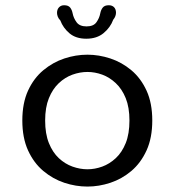

<svg xmlns="http://www.w3.org/2000/svg" viewBox="-20 -694 659 725"><path d="M310.2 10.5Q266.3 10.5 223 -3.8Q179.7 -18.2 143.6 -48.4Q107.5 -78.7 85.9 -126Q64.3 -173.3 64.3 -239Q64.3 -304.7 85.9 -351.8Q107.5 -398.8 143.6 -428.8Q179.7 -458.8 223 -473.2Q266.3 -487.5 310.2 -487.5Q353.5 -487.5 396.8 -473.2Q440.2 -458.8 476 -428.8Q511.8 -398.8 533.4 -351.8Q555 -304.7 555 -239Q555 -173.3 533.4 -126Q511.8 -78.7 476 -48.4Q440.2 -18.2 396.8 -3.8Q353.5 10.5 310.2 10.5ZM310.2 -54.8Q338.2 -54.8 366 -64.9Q393.8 -75 417.2 -96.8Q440.7 -118.7 454.8 -153.8Q468.8 -188.8 468.8 -239Q468.8 -288.5 454.8 -323.2Q440.7 -358 417.2 -380Q393.8 -402 366 -412.2Q338.2 -422.3 310.2 -422.3Q282.2 -422.3 253.8 -412.2Q225.5 -402 202.1 -380Q178.7 -358 164.6 -323.2Q150.5 -288.5 150.5 -239Q150.5 -188.8 164.6 -153.8Q178.7 -118.7 202.1 -96.8Q225.5 -75 253.8 -64.9Q282.2 -54.8 310.2 -54.8ZM390.7 -674.2Q403.5 -674.2 410.8 -666.6Q418 -659 418 -645.8Q418 -640.2 415.6 -633.2Q413.2 -626.3 407.5 -619.5Q396.8 -590.3 371.3 -569.1Q345.8 -547.8 305.7 -547.8Q266.7 -547.8 242.4 -568.2Q218.2 -588.7 207.8 -616.8Q200.8 -623.8 198.1 -631.4Q195.3 -639 195.3 -645.3Q195.3 -658.5 202.8 -666.3Q210.2 -674.2 222.2 -674.2Q237.8 -674.2 244.8 -665.6Q251.7 -657 254.3 -643.5Q257.7 -625.8 269.1 -610.1Q280.5 -594.3 306.7 -594.3Q333.2 -594.3 344.2 -610.1Q355.3 -625.8 358.5 -643.2Q361 -656.7 368 -665.4Q375 -674.2 390.7 -674.2Z"/></svg>

Font: Sono ExtraLight
Style: Regular
Weight: 200
Designer: Tyler Finck
Foundry: Tyler Finck
Version: Version 2.112